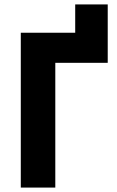

<svg xmlns="http://www.w3.org/2000/svg" viewBox="-20 -848 527 868"><path d="M74 0H230V-564H467V-828H320V-700H74Z"/></svg>

Font: Fixel Text Bold
Style: Bold
Weight: 700
Width: 4
Designer: AlfaBravo + MacPaw
Foundry: Kyrylo Tkachov, Marchela Mozhyna, Serhii Makarenko, Maria Weinstein, Zakhar Kryvoshyya
Version: Version 1.211